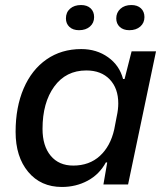

<svg xmlns="http://www.w3.org/2000/svg" viewBox="-20 -733 656 763"><path d="M42 -209Q42 -307 74 -381.5Q106 -456 165 -497Q224 -538 303 -538Q364 -538 409.5 -505.5Q455 -473 469 -419H475L503 -529H600L489 0H391L406 -87L401 -88Q375 -40 328.5 -15Q282 10 226 10Q142 10 92 -50Q42 -110 42 -209ZM434 -219 444 -271Q450 -298 450 -322Q450 -382 416 -417.5Q382 -453 323 -453Q242 -453 195.5 -389Q149 -325 149 -221Q149 -153 181.5 -114Q214 -75 271 -75Q335 -75 377 -113.5Q419 -152 434 -219ZM442 -660Q442 -683 458.5 -698Q475 -713 502 -713Q526 -713 540 -700Q554 -687 554 -665Q554 -642 537.5 -627.5Q521 -613 494 -613Q470 -613 456 -626Q442 -639 442 -660ZM242 -660Q242 -684 258.5 -698.5Q275 -713 302 -713Q326 -713 340 -700Q354 -687 354 -665Q354 -642 337.5 -627.5Q321 -613 294 -613Q270 -613 256 -626Q242 -639 242 -660Z"/></svg>

Font: Mona Sans Medium
Style: Italic
Weight: 500
Italic angle: -11.7°
Designer: Deni Anggara
Foundry: GitHub
Version: Version 2.000